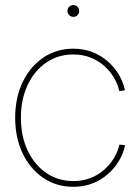

<svg xmlns="http://www.w3.org/2000/svg" viewBox="-20 -720 545 748"><path d="M265.6 7.8Q199.7 7.8 148.4 -27.1Q97.2 -62 68.1 -122.8Q39.1 -183.6 39.1 -261.2Q39.1 -338.9 68.1 -399.7Q97.2 -460.4 148.4 -495.4Q199.7 -530.3 265.6 -530.3Q306.6 -530.3 340.6 -516.8Q374.5 -503.4 400.4 -480.5Q426.3 -457.5 443.4 -428.5Q460.4 -399.4 466.8 -368.2L444.8 -365.2Q438.5 -393.6 423.1 -418.9Q407.7 -444.3 384.8 -464.4Q361.8 -484.4 331.8 -496.1Q301.8 -507.8 265.6 -507.8Q206.5 -507.8 160.4 -476.3Q114.3 -444.8 87.9 -389.2Q61.5 -333.5 61.5 -261.2Q61.5 -189 87.9 -133.3Q114.3 -77.6 160.4 -46.1Q206.5 -14.6 265.6 -14.6Q301.8 -14.6 331.8 -26.1Q361.8 -37.6 385 -57.9Q408.2 -78.1 423.6 -103.5Q439 -128.9 445.3 -156.7L467.3 -154.3Q460.9 -123 443.8 -94Q426.8 -64.9 400.6 -42Q374.5 -19 340.6 -5.6Q306.6 7.8 265.6 7.8ZM266.1 -654.3Q256.3 -654.3 249.5 -661.1Q242.7 -668 242.7 -677.7Q242.7 -687 249.5 -693.6Q256.3 -700.2 266.1 -700.2Q275.4 -700.2 282 -693.6Q288.6 -687 288.6 -677.7Q288.6 -668 282 -661.1Q275.4 -654.3 266.1 -654.3Z"/></svg>

Font: Inter 28pt Thin
Style: Regular
Weight: 250
Designer: Rasmus Andersson
Foundry: rsms
Version: Version 4.001;git-66647c0bb